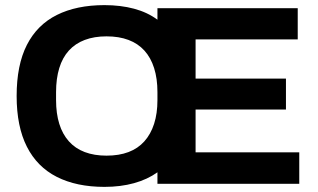

<svg xmlns="http://www.w3.org/2000/svg" viewBox="-20 -718 1242 750"><path d="M388 12Q279 12 202 -27Q125 -66 85 -145Q45 -224 45 -343Q45 -464 85 -542.5Q125 -621 202 -659.5Q279 -698 388 -698Q451 -698 503.5 -684Q556 -670 595 -641V-686H1143V-564H744V-411H1097V-290H744V-123H1149V0H595V-45Q556 -17 503.5 -2.5Q451 12 388 12ZM396 -110Q445 -110 482 -124Q519 -138 544 -166Q569 -194 582 -234.5Q595 -275 595 -327V-358Q595 -411 582 -452Q569 -493 544 -520.5Q519 -548 482 -562Q445 -576 396 -576Q348 -576 311 -562Q274 -548 249 -520.5Q224 -493 211.5 -452Q199 -411 199 -358V-327Q199 -275 211.5 -234.5Q224 -194 249 -166Q274 -138 311 -124Q348 -110 396 -110Z"/></svg>

Font: Archivo SemiBold
Style: Bold
Weight: 700
Version: Version 2.001